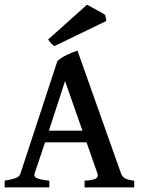

<svg xmlns="http://www.w3.org/2000/svg" viewBox="-20 -810 610 830"><path d="M174.8 -194.8 129.4 -59.6Q125 -45.9 140.9 -39.3Q156.7 -32.7 193.4 -28.8V0H0V-28.8Q30.3 -34.2 47.1 -40Q64 -45.9 68.4 -59.6L228 -545.9Q246.1 -562 270.5 -573.5Q294.9 -585 314.9 -591.3L503.4 -59.6Q507.8 -46.9 519.5 -39.6Q531.2 -32.2 560.1 -28.8V0H345.7V-28.8Q380.4 -30.8 393.3 -37.6Q406.2 -44.4 401.4 -59.6L354 -194.8ZM336.4 -245.1 261.2 -459.5 191.4 -245.1ZM215.3 -610.8Q208 -614.3 200.4 -623.3Q192.9 -632.3 188 -639.2L356 -789.6Q362.3 -786.1 379.4 -777.1Q396.5 -768.1 413.3 -758.5Q430.2 -749 435.1 -744.6L439.5 -719.2Z"/></svg>

Font: Dai Banna SIL Medium
Style: Regular
Weight: 500
Designer: Victor Gaultney
Foundry: SIL International
Version: Version 4.000